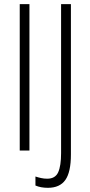

<svg xmlns="http://www.w3.org/2000/svg" viewBox="-20 -734 439 936"><path d="M76.2 0V-713.9H123.5V0ZM213.4 181.6Q178.7 181.6 152.8 170.4V126.5Q166 130.9 180.4 134Q194.8 137.2 210 137.2Q249.5 137.2 263.7 105.7Q277.8 74.2 277.8 12.2V-713.9H325.7V19Q325.7 105 298.6 143.3Q271.5 181.6 213.4 181.6Z"/></svg>

Font: Open Sans Condensed Light
Style: Regular
Weight: 300
Width: 3
Designer: Monotype Design Team
Foundry: Monotype Imaging Inc.
Version: Version 3.003; ttfautohint (v1.8.4)